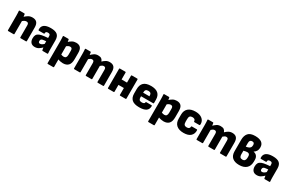

<svg xmlns="http://www.w3.org/2000/svg" viewBox="190 -2296 6151 4082"><g transform="rotate(30 3265.5 -255.0)"><path d="M63 0Q49 0 49 -14V-368Q49 -400 47.5 -429Q46 -458 44 -482Q42 -497 57 -497H171Q183 -497 186 -486Q191 -461 194 -426Q228 -459 270 -484Q312 -509 370 -509Q441 -509 477 -470Q513 -431 513 -346V-14Q513 0 499 0H367Q353 0 353 -14V-309Q353 -341 340.5 -356.5Q328 -372 300 -372Q276 -372 253 -360Q230 -348 209 -329V-14Q209 0 195 0Z M717 12Q655 12 621.5 -25Q588 -62 588 -129Q588 -181 607 -213.5Q626 -246 671 -264Q716 -282 794 -290L871 -297V-335Q871 -368 858.5 -381Q846 -394 814 -394Q755 -394 759 -347Q760 -333 745 -333H624Q611 -333 609 -348Q603 -428 656.5 -468.5Q710 -509 820 -509Q931 -509 981 -466.5Q1031 -424 1031 -328V-129Q1031 -98 1032 -70.5Q1033 -43 1036 -15Q1038 0 1023 0H909Q897 0 895 -12Q890 -33 885 -72Q850 -37 811 -12.5Q772 12 717 12ZM741 -149Q741 -104 780 -104Q802 -104 823.5 -115Q845 -126 871 -152V-216L818 -211Q775 -207 758 -193Q741 -179 741 -149Z M1143 185Q1129 185 1129 171V-370Q1129 -401 1127.5 -429Q1126 -457 1124 -482Q1122 -497 1137 -497H1251Q1263 -497 1266 -486Q1271 -462 1274 -433Q1306 -463 1346.5 -486Q1387 -509 1442 -509Q1514 -509 1549.5 -469Q1585 -429 1585 -342V-191Q1585 -83 1540 -35.5Q1495 12 1411 12Q1384 12 1350.5 6Q1317 0 1289 -12V171Q1289 185 1275 185ZM1372 -372Q1351 -372 1330 -362Q1309 -352 1289 -335V-132Q1307 -124 1325 -120.5Q1343 -117 1358 -117Q1425 -117 1425 -205V-305Q1425 -339 1413 -355.5Q1401 -372 1372 -372Z M1686 0Q1672 0 1672 -14V-368Q1672 -400 1670.5 -428.5Q1669 -457 1667 -482Q1665 -497 1680 -497H1794Q1806 -497 1808 -487Q1814 -461 1817 -426Q1849 -458 1887 -483.5Q1925 -509 1980 -509Q2034 -509 2061.5 -489.5Q2089 -470 2103 -429Q2134 -461 2174.5 -485Q2215 -509 2267 -509Q2337 -509 2372 -470Q2407 -431 2407 -347V-14Q2407 0 2393 0H2261Q2247 0 2247 -14V-309Q2247 -341 2236 -356.5Q2225 -372 2198 -372Q2176 -372 2157.5 -361Q2139 -350 2120 -332V-14Q2120 0 2106 0H1974Q1960 0 1960 -14V-309Q1960 -341 1948.5 -356.5Q1937 -372 1910 -372Q1889 -372 1870 -361Q1851 -350 1832 -332V-14Q1832 0 1818 0Z M2519 0Q2505 0 2505 -14V-484Q2505 -497 2519 -497H2651Q2665 -497 2665 -484V-314H2798V-484Q2798 -497 2812 -497H2944Q2958 -497 2958 -484V-14Q2958 0 2944 0H2812Q2798 0 2798 -14V-181H2665V-14Q2665 0 2651 0Z M3282 12Q3158 12 3101.5 -39Q3045 -90 3045 -190V-296Q3045 -401 3102 -455Q3159 -509 3279 -509Q3513 -509 3513 -304V-226Q3513 -212 3499 -212H3202V-183Q3202 -145 3219.5 -125.5Q3237 -106 3279 -106Q3310 -106 3329 -116Q3348 -126 3348 -147Q3348 -159 3362 -159H3489Q3502 -159 3503 -146Q3504 -65 3450 -26.5Q3396 12 3282 12ZM3202 -300H3357V-304Q3357 -350 3339 -370Q3321 -390 3281 -390Q3238 -390 3220 -369.5Q3202 -349 3202 -304Z M3613 185Q3599 185 3599 171V-370Q3599 -401 3597.5 -429Q3596 -457 3594 -482Q3592 -497 3607 -497H3721Q3733 -497 3736 -486Q3741 -462 3744 -433Q3776 -463 3816.5 -486Q3857 -509 3912 -509Q3984 -509 4019.5 -469Q4055 -429 4055 -342V-191Q4055 -83 4010 -35.5Q3965 12 3881 12Q3854 12 3820.5 6Q3787 0 3759 -12V171Q3759 185 3745 185ZM3842 -372Q3821 -372 3800 -362Q3779 -352 3759 -335V-132Q3777 -124 3795 -120.5Q3813 -117 3828 -117Q3895 -117 3895 -205V-305Q3895 -339 3883 -355.5Q3871 -372 3842 -372Z M4370 12Q4256 12 4194.5 -42.5Q4133 -97 4133 -199V-298Q4133 -400 4195 -454.5Q4257 -509 4370 -509Q4447 -509 4499 -483.5Q4551 -458 4575.5 -414.5Q4600 -371 4595 -319Q4594 -302 4581 -302H4459Q4446 -302 4446 -316Q4446 -345 4426 -359.5Q4406 -374 4372 -374Q4332 -374 4312.5 -353.5Q4293 -333 4293 -283V-215Q4293 -166 4312.5 -145Q4332 -124 4371 -124Q4409 -124 4427 -139.5Q4445 -155 4445 -182Q4445 -196 4458 -196H4580Q4593 -196 4594 -182Q4599 -94 4542.5 -41Q4486 12 4370 12Z M4694 0Q4680 0 4680 -14V-368Q4680 -400 4678.5 -428.5Q4677 -457 4675 -482Q4673 -497 4688 -497H4802Q4814 -497 4816 -487Q4822 -461 4825 -426Q4857 -458 4895 -483.5Q4933 -509 4988 -509Q5042 -509 5069.5 -489.5Q5097 -470 5111 -429Q5142 -461 5182.5 -485Q5223 -509 5275 -509Q5345 -509 5380 -470Q5415 -431 5415 -347V-14Q5415 0 5401 0H5269Q5255 0 5255 -14V-309Q5255 -341 5244 -356.5Q5233 -372 5206 -372Q5184 -372 5165.5 -361Q5147 -350 5128 -332V-14Q5128 0 5114 0H4982Q4968 0 4968 -14V-309Q4968 -341 4956.5 -356.5Q4945 -372 4918 -372Q4897 -372 4878 -361Q4859 -350 4840 -332V-14Q4840 0 4826 0Z M5735 12Q5625 12 5566.5 -39.5Q5508 -91 5508 -195V-474Q5508 -576 5558.5 -635.5Q5609 -695 5729 -695Q5835 -695 5889 -655Q5943 -615 5943 -540Q5943 -480 5919.5 -444.5Q5896 -409 5864 -390V-388Q5917 -379 5945.5 -342.5Q5974 -306 5974 -250V-209Q5974 -101 5911 -44.5Q5848 12 5735 12ZM5665 -398 5706 -406Q5743 -414 5764.5 -437.5Q5786 -461 5786 -502Q5786 -536 5772 -550.5Q5758 -565 5729 -565Q5697 -565 5681 -546.5Q5665 -528 5665 -487ZM5740 -122Q5780 -122 5798 -146.5Q5816 -171 5816 -209V-248Q5816 -313 5751 -313Q5732 -313 5710 -308Q5688 -303 5665 -297V-207Q5665 -165 5682.5 -143.5Q5700 -122 5740 -122Z M6168 12Q6106 12 6072.5 -25Q6039 -62 6039 -129Q6039 -181 6058 -213.5Q6077 -246 6122 -264Q6167 -282 6245 -290L6322 -297V-335Q6322 -368 6309.5 -381Q6297 -394 6265 -394Q6206 -394 6210 -347Q6211 -333 6196 -333H6075Q6062 -333 6060 -348Q6054 -428 6107.5 -468.5Q6161 -509 6271 -509Q6382 -509 6432 -466.5Q6482 -424 6482 -328V-129Q6482 -98 6483 -70.5Q6484 -43 6487 -15Q6489 0 6474 0H6360Q6348 0 6346 -12Q6341 -33 6336 -72Q6301 -37 6262 -12.5Q6223 12 6168 12ZM6192 -149Q6192 -104 6231 -104Q6253 -104 6274.5 -115Q6296 -126 6322 -152V-216L6269 -211Q6226 -207 6209 -193Q6192 -179 6192 -149Z"/></g></svg>

Font: Sofia Sans Black
Style: Regular
Weight: 900
Designer: Botio Nikoltchev, Ani Petrova
Foundry: lettersoup
Version: Version 4.100; ttfautohint (v1.8.3)